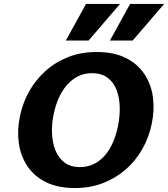

<svg xmlns="http://www.w3.org/2000/svg" viewBox="-20 -936 850 971"><path d="M359 15Q272 15 212 -15Q152 -45 118 -96.5Q84 -148 75 -213.5Q66 -279 81 -349Q95 -416 127.5 -474Q160 -532 210 -577Q260 -622 325 -647.5Q390 -673 469 -673Q556 -673 616 -643Q676 -613 710.5 -561Q745 -509 753.5 -443.5Q762 -378 747 -308Q733 -241 700 -182.5Q667 -124 617 -80Q567 -36 502 -10.5Q437 15 359 15ZM384 -91Q423 -91 454.5 -106.5Q486 -122 510 -149.5Q534 -177 550.5 -214.5Q567 -252 576 -295Q587 -348 585.5 -396Q584 -444 569 -482.5Q554 -521 523 -543.5Q492 -566 446 -566Q406 -566 374.5 -550Q343 -534 318.5 -506Q294 -478 277.5 -441Q261 -404 252 -361Q241 -310 243 -262Q245 -214 260.5 -175.5Q276 -137 306.5 -114Q337 -91 384 -91ZM313 -731 415 -916H587L428 -731ZM536 -731 638 -916H810L651 -731Z"/></svg>

Font: Ysabeau Infant ExtraBold
Style: Italic
Weight: 800
Italic angle: -12°
Designer: Christian Thalmann (Catharsis Fonts)
Version: Version 2.001;gftools[0.9.30]; featfreeze: ss01,ss02,lnum